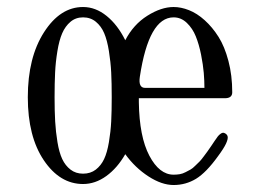

<svg xmlns="http://www.w3.org/2000/svg" viewBox="-20 -530 740 553"><path d="M60.1 -250Q60.1 -364.3 106.7 -437Q153.3 -509.8 219.2 -509.8Q255.4 -509.8 287.1 -484.1Q318.8 -458.5 340.8 -414.1Q364.3 -459.5 404.3 -484.6Q444.3 -509.8 480 -509.8Q501.5 -509.8 524.4 -500.7Q547.4 -491.7 569.6 -471.7Q591.8 -451.7 609.4 -423.8Q627 -396 637.9 -354.5Q648.9 -313 648.9 -264.2Q648.9 -247.1 627.9 -247.1H379.9V-235.8Q381.3 -136.2 410.2 -81.5Q439 -26.9 480 -26.9Q489.3 -26.9 497.8 -28.3Q506.3 -29.8 514.6 -34.2Q522.9 -38.6 528.8 -41.7Q534.7 -44.9 542.7 -53Q550.8 -61 554.7 -64.7Q558.6 -68.4 566.7 -79.3Q574.7 -90.3 577.1 -93.3Q579.6 -96.2 588.1 -109.1Q596.7 -122.1 598.1 -124Q604 -132.8 607.4 -137.2Q610.8 -141.6 616.2 -145.3Q621.6 -148.9 626 -147Q634.3 -143.6 635.7 -136.7Q637.2 -129.9 630.9 -116.2Q624.5 -102.5 607.9 -80.1Q574.2 -33.2 544.7 -15.1Q515.1 2.9 480 2.9Q445.8 2.9 407.5 -22Q369.1 -46.9 340.8 -85.9Q317.9 -45.9 286.1 -22.9Q254.4 0 219.2 0Q152.3 0 106.2 -68.4Q60.1 -136.7 60.1 -250ZM137.2 -250Q137.2 -210 138.9 -180.2Q140.6 -150.4 145.5 -120.6Q150.4 -90.8 159.2 -72Q168 -53.2 183.1 -41.5Q198.2 -29.8 219.2 -29.8Q240.7 -29.8 255.9 -41.5Q271 -53.2 279.8 -71.8Q288.6 -90.3 293.7 -120.6Q298.8 -150.9 300.3 -180.2Q301.8 -209.5 301.8 -250Q301.8 -291 300.3 -321Q298.8 -351.1 293.7 -382.8Q288.6 -414.6 280 -434.6Q271.5 -454.6 256.1 -467.3Q240.7 -480 219.2 -480Q198.2 -480 183.1 -467.3Q168 -454.6 159.2 -434.3Q150.4 -414.1 145.3 -382.6Q140.1 -351.1 138.7 -320.8Q137.2 -290.5 137.2 -250ZM382.8 -309.1Q377.9 -276.9 397.9 -276.9H568.8Q568.8 -296.9 566.9 -320.1Q564.9 -343.3 559.1 -372.8Q553.2 -402.3 543.9 -425.3Q534.7 -448.2 518.1 -464.1Q501.5 -480 480 -480Q408.7 -480 382.8 -309.1Z"/></svg>

Font: Director Light
Style: Regular
Weight: 100
Designer: Ange Degheest & May Jolivet & Justine Herbel
Foundry: Velvetyne Type Foundry
Version: Version 1.000;FEAKit 1.0